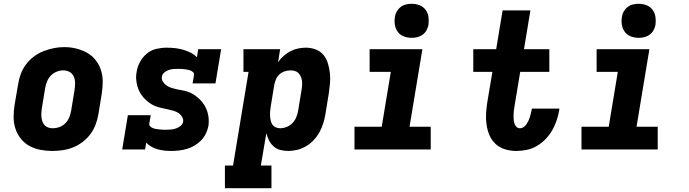

<svg xmlns="http://www.w3.org/2000/svg" viewBox="-20 -790 3640 1015"><path d="M256 8Q224 8 193 2Q162 -4 135.5 -18.5Q109 -33 90 -57Q71 -81 61.5 -110Q52 -139 52 -171Q52 -203 57 -235L76 -345Q80 -373 90 -399.5Q100 -426 117.5 -449.5Q135 -473 159 -491Q183 -509 210 -519.5Q237 -530 264.5 -535.5Q292 -541 320 -541Q352 -541 382.5 -533.5Q413 -526 439.5 -511.5Q466 -497 485 -473Q504 -449 513.5 -420Q523 -391 523 -359Q523 -327 518 -295L500 -185Q495 -157 485 -130.5Q475 -104 457.5 -80.5Q440 -57 416 -39Q392 -21 365.5 -10.5Q339 0 311 4Q283 8 256 8ZM259 -112Q277 -112 294.5 -118.5Q312 -125 325.5 -138.5Q339 -152 346 -169.5Q353 -187 356 -204L374 -314Q377 -333 377 -351Q377 -369 370 -385Q363 -401 348 -409.5Q333 -418 314 -418Q297 -418 279.5 -411Q262 -404 249 -390.5Q236 -377 229 -360Q222 -343 219 -326L201 -216Q199 -204 198.5 -191.5Q198 -179 199.5 -167.5Q201 -156 205 -145.5Q209 -135 217 -127Q225 -119 236 -115.5Q247 -112 259 -112Z M885 8Q867 8 848.5 6Q830 4 812.5 -1Q795 -6 779.5 -15Q764 -24 753 -36L747 0H626L656 -181H777L769 -136Q768 -128 774 -122Q780 -116 787.5 -113Q795 -110 803.5 -108.5Q812 -107 820.5 -106Q829 -105 837.5 -104.5Q846 -104 854 -104Q867 -104 880.5 -105Q894 -106 907.5 -110Q921 -114 933 -123Q945 -132 948 -146Q950 -160 942 -173Q934 -186 922 -193.5Q910 -201 895.5 -205Q881 -209 867 -212Q853 -215 838.5 -218Q824 -221 810.5 -225.5Q797 -230 784.5 -237Q772 -244 761 -253Q750 -262 740.5 -272.5Q731 -283 723.5 -295Q716 -307 711 -320.5Q706 -334 703 -348.5Q700 -363 699.5 -378Q699 -393 702 -408Q706 -436 719.5 -461.5Q733 -487 755.5 -506Q778 -525 806 -531.5Q834 -538 861 -538Q883 -538 905.5 -535.5Q928 -533 948.5 -527Q969 -521 988 -511.5Q1007 -502 1021 -487L1028 -530H1149L1119 -349H998L1006 -394Q1007 -402 1001 -408Q995 -414 987.5 -417Q980 -420 972 -421.5Q964 -423 955.5 -424Q947 -425 938.5 -425.5Q930 -426 922 -426Q909 -426 896.5 -425Q884 -424 872 -420Q860 -416 849 -407Q838 -398 836 -386Q833 -371 841 -358.5Q849 -346 860.5 -338Q872 -330 886 -325.5Q900 -321 914.5 -318Q929 -315 943.5 -312.5Q958 -310 971.5 -305.5Q985 -301 997.5 -294Q1010 -287 1021 -278Q1032 -269 1041.5 -259Q1051 -249 1058.5 -237Q1066 -225 1071.5 -212Q1077 -199 1080 -184.5Q1083 -170 1083.5 -155Q1084 -140 1082 -125Q1078 -104 1068.5 -84Q1059 -64 1043.5 -48Q1028 -32 1008.5 -20.5Q989 -9 968.5 -3Q948 3 927 5.5Q906 8 885 8Z M1169 205V85H1212L1294 -410H1267V-530H1461L1450 -461Q1462 -479 1479 -494Q1496 -509 1515 -519Q1534 -529 1555 -533.5Q1576 -538 1597 -538Q1624 -538 1649 -528.5Q1674 -519 1690 -499.5Q1706 -480 1713.5 -455Q1721 -430 1724 -403.5Q1727 -377 1724.5 -349.5Q1722 -322 1718 -295L1700 -185Q1696 -161 1688.5 -137Q1681 -113 1668.5 -90.5Q1656 -68 1638 -49Q1620 -30 1598 -17Q1576 -4 1551.5 2Q1527 8 1503 8Q1481 8 1461 2.5Q1441 -3 1426 -16.5Q1411 -30 1402 -48Q1393 -66 1388 -86L1359 85H1415V205ZM1461 -112Q1478 -112 1495.5 -119Q1513 -126 1526 -139.5Q1539 -153 1546 -170Q1553 -187 1556 -204L1574 -314Q1576 -326 1577 -338.5Q1578 -351 1576.5 -362.5Q1575 -374 1570.5 -384.5Q1566 -395 1558.5 -403Q1551 -411 1539.5 -414.5Q1528 -418 1516 -418Q1501 -418 1485.5 -413Q1470 -408 1458 -397.5Q1446 -387 1439.5 -372Q1433 -357 1430 -342L1412 -232Q1410 -219 1408.5 -206Q1407 -193 1407.5 -180.5Q1408 -168 1410.5 -155.5Q1413 -143 1419 -133Q1425 -123 1436.5 -117.5Q1448 -112 1461 -112Z M1854 0V-120H1998L2046 -410H1934V-530H2213L2145 -120H2257V0ZM2156 -590Q2135 -590 2115 -597.5Q2095 -605 2083 -621.5Q2071 -638 2067.5 -659Q2064 -680 2068 -702Q2070 -717 2078 -730.5Q2086 -744 2098.5 -753.5Q2111 -763 2126.5 -766.5Q2142 -770 2156 -770Q2178 -770 2197.5 -762.5Q2217 -755 2229.5 -738.5Q2242 -722 2245 -701Q2248 -680 2245 -658Q2242 -643 2234.5 -629.5Q2227 -616 2214 -606.5Q2201 -597 2186 -593.5Q2171 -590 2156 -590Z M2709 8Q2679 8 2650.5 -0.5Q2622 -9 2601 -28Q2580 -47 2568.5 -73Q2557 -99 2552.5 -128.5Q2548 -158 2549.5 -188Q2551 -218 2556 -249L2583 -410H2482V-530H2603L2637 -735H2784L2750 -530H2884V-410H2730L2700 -229Q2698 -218 2696.5 -206.5Q2695 -195 2695 -183.5Q2695 -172 2695.5 -160.5Q2696 -149 2699 -138.5Q2702 -128 2709.5 -120Q2717 -112 2729 -112Q2739 -112 2748 -118Q2757 -124 2763 -133Q2769 -142 2773.5 -151.5Q2778 -161 2781 -171Q2784 -181 2786.5 -191Q2789 -201 2791 -211Q2791 -212 2791 -213.5Q2791 -215 2792 -216H2937Q2937 -214 2936.5 -211Q2936 -208 2936 -205Q2931 -178 2922 -151.5Q2913 -125 2898.5 -100Q2884 -75 2863 -53.5Q2842 -32 2816.5 -17.5Q2791 -3 2763.5 2.5Q2736 8 2709 8Z M3054 0V-120H3198L3246 -410H3134V-530H3413L3345 -120H3457V0ZM3356 -590Q3335 -590 3315 -597.5Q3295 -605 3283 -621.5Q3271 -638 3267.5 -659Q3264 -680 3268 -702Q3270 -717 3278 -730.5Q3286 -744 3298.5 -753.5Q3311 -763 3326.5 -766.5Q3342 -770 3356 -770Q3378 -770 3397.5 -762.5Q3417 -755 3429.5 -738.5Q3442 -722 3445 -701Q3448 -680 3445 -658Q3442 -643 3434.5 -629.5Q3427 -616 3414 -606.5Q3401 -597 3386 -593.5Q3371 -590 3356 -590Z"/></svg>

Font: Iosevka Slab HvExObl
Style: Regular
Weight: 900
Width: 7
Italic angle: -9°
Monospace: yes
Designer: Belleve Invis
Foundry: Belleve Invis
Version: Version 11.1.1; ttfautohint (v1.8.3)